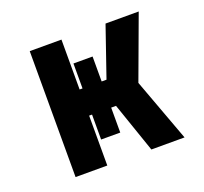

<svg xmlns="http://www.w3.org/2000/svg" viewBox="-96 -633 793 745"><g transform="rotate(-20 300.0 -260.0)"><path d="M96 0V-520H227V-314H239V-417H318V-314H338L409 -520H546L450 -260L546 0H409L338 -206H318V-103H239V-206H227V0Z"/></g></svg>

Font: Iosevka Custom Heavy Extended
Style: Regular
Weight: 900
Width: 7
Monospace: yes
Designer: Belleve Invis
Foundry: Belleve Invis
Version: Version 11.2.4; ttfautohint (v1.8.4)